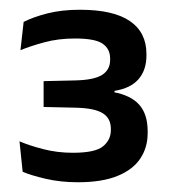

<svg xmlns="http://www.w3.org/2000/svg" viewBox="-20 -729 348 394"><path d="M140 -355Q104.5 -355 74.2 -362Q44 -369 26.5 -376.5L20 -439Q41 -430 69.5 -422.8Q98 -415.5 129.5 -415.5Q175.5 -415.5 191.5 -428.8Q207.5 -442 207.5 -462V-464.5Q207.5 -474.5 203.8 -482.5Q200 -490.5 191.8 -496Q183.5 -501.5 169.8 -504.5Q156 -507.5 135.5 -508L69.5 -509.5V-562.5L135.5 -564Q173.5 -565 189.8 -575.5Q206 -586 206 -606V-609Q206 -628.5 190.8 -639.2Q175.5 -650 134 -650Q99.5 -650 71 -642.2Q42.5 -634.5 22 -626L28.5 -684Q48 -694 77.2 -701.5Q106.5 -709 144 -709Q212.5 -709 246.5 -685.8Q280.5 -662.5 280.5 -618.5V-615Q280.5 -585.5 264.5 -566.8Q248.5 -548 215 -542.5V-534.5L212.5 -540Q248.5 -533.5 265.8 -514Q283 -494.5 283 -460V-455.5Q283 -426.5 268 -403.8Q253 -381 221.2 -368Q189.5 -355 140 -355Z"/></svg>

Font: Anek Bangla Medium
Style: Regular
Weight: 500
Designer: Sulekha Rajkumar (Bangla), Yesha Goshar (Latin)
Foundry: Ek Type
Version: Version 1.003